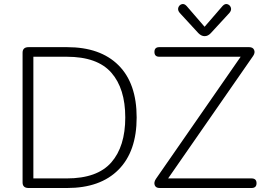

<svg xmlns="http://www.w3.org/2000/svg" viewBox="-20 -941 1336 961"><path d="M123 0Q93 0 93 -28V-677Q93 -705 123 -705H316Q482 -705 573 -614.5Q664 -524 664 -353Q664 -183 573 -91.5Q482 0 316 0ZM147 -48H314Q467 -48 537 -128Q607 -208 607 -353Q607 -498 537 -577.5Q467 -657 314 -657H147ZM779 0Q760 0 754.5 -14Q749 -28 760 -45L1213 -698L1211 -657H777Q753 -657 753 -681Q753 -705 777 -705H1227Q1246 -705 1252 -691Q1258 -677 1247 -661L793 -7L795 -48H1239Q1264 -48 1264 -24Q1264 0 1239 0ZM1004 -760Q988 -760 973 -775L880 -876Q868 -890 872.5 -903Q877 -916 889.5 -920Q902 -924 914 -911L1004 -807L1094 -911Q1106 -924 1118.5 -920Q1131 -916 1135.5 -903Q1140 -890 1128 -876L1035 -775Q1021 -760 1004 -760Z"/></svg>

Font: Nunito VF Beta Light
Style: Regular
Weight: 300
Designer: Vernon Adams
Foundry: newtypography
Version: Version 3.001